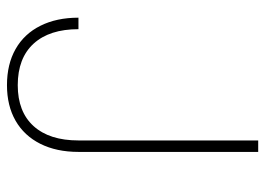

<svg xmlns="http://www.w3.org/2000/svg" viewBox="-126 -634 768 556"><g transform="rotate(90 258.0 -356.0)"><path d="M226.6 -23.4Q303.7 -23.4 345.2 -69.3Q386.7 -115.2 386.7 -199.2V-719.7H419.9V-199.2Q419.9 -135.7 396.5 -88.9Q373 -42 329.6 -17.1Q286.1 7.8 226.6 7.8Q166 7.8 122.1 -17.1Q78.1 -42 54.7 -88.9Q31.2 -135.7 31.2 -199.2H64.5Q64.5 -115.2 106.4 -69.3Q148.4 -23.4 226.6 -23.4Z"/></g></svg>

Font: Min Sans VF VF
Style: Regular
Weight: 400
Designer: Jinseong-Kim, NotoSansCJK, Nunito
Foundry: Jinseong-Kim
Version: Version 1.420;Glyphs 3.1.2 (3151)